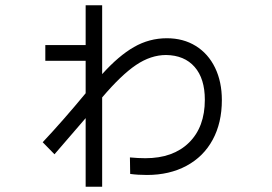

<svg xmlns="http://www.w3.org/2000/svg" viewBox="-20 -655 1040 733"><path d="M541 13Q506 13 477 9L476 -54Q508 -51 535 -51Q641 -51 701.5 -110.5Q762 -170 762 -274Q762 -355 723 -399.5Q684 -444 614 -445Q556 -445 499.5 -407Q443 -369 370 -283V58H307V-204L188 -66L143 -112Q221 -195 307 -299V-423H153V-483H307V-635H370V-372Q433 -442 491.5 -475.5Q550 -509 617 -509Q680 -509 727.5 -479.5Q775 -450 801 -396.5Q827 -343 827 -273Q827 -186 792 -121.5Q757 -57 692 -22Q627 13 541 13Z"/></svg>

Font: IBM Plex Sans JP
Style: Regular
Weight: 400
Designer: Mike Abbink; Paul van der Laan; Pieter van Rosmalen; Wujin Sim; Yejin Wi; Jinhee Kim; Boomi Park; Yona Kim; Kichan Ma
Foundry: Sandoll Inc.
Version: Version 1.001